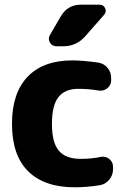

<svg xmlns="http://www.w3.org/2000/svg" viewBox="-20 -787 562 817"><path d="M298 10Q169 10 100 -58Q31 -126 31 -260Q31 -391 97.5 -460.5Q164 -530 288 -530Q329 -530 397 -521Q422 -517 437.5 -498.5Q453 -480 453 -455V-445Q453 -424 436 -411Q419 -398 398 -402Q357 -409 313 -409Q256 -409 228.5 -373.5Q201 -338 201 -260Q201 -180 230.5 -145.5Q260 -111 323 -111Q370 -111 407 -119Q428 -124 444.5 -111Q461 -98 461 -77V-67Q461 -42 445 -22.5Q429 -3 405 1Q350 10 298 10ZM404 -767Q421 -767 427.5 -751.5Q434 -736 423 -724L342 -632Q305 -590 248 -590H221Q202 -590 192.5 -606Q183 -622 193 -639L239 -718Q268 -767 324 -767Z"/></svg>

Font: Rounded Mplus 1c ExtraBold
Style: Regular
Weight: 800
Version: Version 1.059.20150529